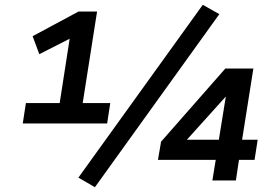

<svg xmlns="http://www.w3.org/2000/svg" viewBox="-20 -753 1151 801"><path d="M75 -238 88 -323H229L274 -613L317 -615L144 -527L116 -602L308 -705H385L325 -323H440L427 -238ZM376 28 307 -12 826 -733 895 -694ZM866 0 880 -86H639L652 -162L920 -467H1037L990 -170H1055L1042 -86H977L964 0ZM893 -170 925 -368H938L738 -146L739 -170Z"/></svg>

Font: Nunito Sans 7pt
Style: Bold Italic
Weight: 700
Italic angle: -9°
Version: Version 3.101;gftools[0.9.27]